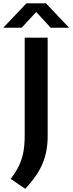

<svg xmlns="http://www.w3.org/2000/svg" viewBox="-70 -968 439 1162"><path d="M82.5 174.5 -5.5 114.5Q25 75.5 43.8 37Q62.5 -1.5 71 -46Q79.5 -90.5 79.5 -147.5V-740H218.5V-144Q218.5 -52 187.5 22.2Q156.5 96.5 82.5 174.5ZM-50.5 -800 90 -948H208L348.5 -800H237L149 -895.5L61 -800Z"/></svg>

Font: Encode Sans SemiExpanded SemiExpanded SemiBold
Style: Regular
Weight: 600
Width: 6
Designer: Multiple Designers
Foundry: Impallari Type
Version: Version 3.000; ttfautohint (v1.8.3) -l 8 -r 50 -G 200 -x 14 